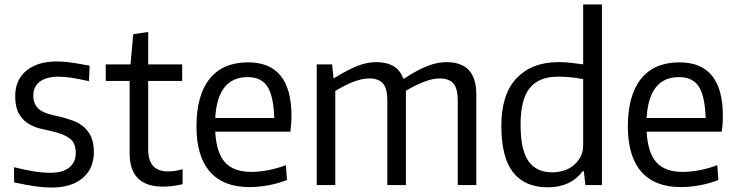

<svg xmlns="http://www.w3.org/2000/svg" viewBox="-20 -828 3296 859"><path d="M210 11Q176 11 137.5 5.5Q99 0 43 -12V-80Q86 -69 127.5 -62Q169 -55 206 -55Q261 -55 290 -78.5Q319 -102 319 -144Q319 -189 291.5 -209Q264 -229 215 -240Q187 -246 157.5 -253.5Q128 -261 103.5 -277Q79 -293 63.5 -321.5Q48 -350 48 -398Q48 -470 97.5 -511.5Q147 -553 234 -553Q250 -553 265 -552Q280 -551 297 -548.5Q314 -546 334.5 -542.5Q355 -539 381 -534L378 -465Q331 -475 300 -480Q269 -485 243 -485Q188 -485 158.5 -463Q129 -441 129 -400Q129 -376 138 -360Q147 -344 162 -334Q177 -324 198 -318Q219 -312 243 -307Q277 -299 305.5 -288.5Q334 -278 355 -260Q376 -242 388 -215Q400 -188 400 -148Q400 -74 350 -31.5Q300 11 210 11Z M709 7Q560 7 560 -142V-466H453V-540H564L576 -675L643 -685V-540H795V-466H643V-159Q643 -61 732 -61Q746 -61 763 -63.5Q780 -66 797 -71V-4Q751 7 709 7Z M1096 9Q979 9 919 -60Q859 -129 859 -262Q859 -402 918 -475.5Q977 -549 1090 -549Q1284 -549 1284 -310Q1284 -287 1282.5 -270Q1281 -253 1279 -239H943Q948 -145 986.5 -102Q1025 -59 1104 -59Q1140 -59 1179.5 -66.5Q1219 -74 1259 -89L1264 -23Q1228 -8 1183 0.5Q1138 9 1096 9ZM1088 -483Q953 -483 943 -300H1207Q1204 -398 1176.5 -440.5Q1149 -483 1088 -483Z M1397 -540H1466L1472 -479H1476Q1536 -516 1579 -533Q1622 -550 1663 -550Q1758 -550 1784 -477H1789Q1849 -516 1893 -533Q1937 -550 1978 -550Q2044 -550 2077.5 -514.5Q2111 -479 2111 -404V0H2028V-378Q2028 -432 2008.5 -454.5Q1989 -477 1947 -477Q1916 -477 1878 -462.5Q1840 -448 1796 -422V0H1713V-378Q1713 -432 1693.5 -454.5Q1674 -477 1632 -477Q1600 -477 1561 -462Q1522 -447 1480 -421V0H1397Z M2431 10Q2328 10 2275.5 -57Q2223 -124 2223 -265Q2223 -407 2291.5 -478.5Q2360 -550 2477 -550Q2507 -550 2534.5 -547Q2562 -544 2589 -540V-808H2673V0H2599L2592 -62H2587Q2533 10 2431 10ZM2451 -57Q2478 -57 2503 -65Q2528 -73 2547 -89Q2566 -105 2577.5 -127Q2589 -149 2589 -178V-474Q2534 -485 2475 -485Q2392 -485 2350.5 -434.5Q2309 -384 2309 -270Q2309 -158 2344 -107.5Q2379 -57 2451 -57Z M3026 9Q2909 9 2849 -60Q2789 -129 2789 -262Q2789 -402 2848 -475.5Q2907 -549 3020 -549Q3214 -549 3214 -310Q3214 -287 3212.5 -270Q3211 -253 3209 -239H2873Q2878 -145 2916.5 -102Q2955 -59 3034 -59Q3070 -59 3109.5 -66.5Q3149 -74 3189 -89L3194 -23Q3158 -8 3113 0.5Q3068 9 3026 9ZM3018 -483Q2883 -483 2873 -300H3137Q3134 -398 3106.5 -440.5Q3079 -483 3018 -483Z"/></svg>

Font: Encode Sans Narrow
Style: Regular
Weight: 400
Designer: Pablo Impallari, Andres Torresi
Foundry: Pablo Impallari, Andres Torresi
Version: Version 1.000; ttfautohint (v1.00) -l 8 -r 50 -G 200 -x 14 -